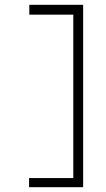

<svg xmlns="http://www.w3.org/2000/svg" viewBox="-20 -690 440 799"><path d="M326 89H101V51H285V-629H102V-670H326Z"/></svg>

Font: Inconsolata Condensed Light
Style: Regular
Weight: 300
Width: 3
Monospace: yes
Designer: Raph Levien, Cyreal, Brenton Simpson
Foundry: Raph Levien, Cyreal, Google
Version: Version 3.001; ttfautohint (v1.8.2.53-6de2)